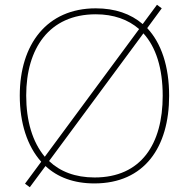

<svg xmlns="http://www.w3.org/2000/svg" viewBox="-20 -760 794 806"><path d="M690 -358C690 -482 657 -579 598 -642L659 -725L639 -740L579 -659C529 -702 463 -725 382 -725C177 -725 63 -574 63 -359C63 -244 94 -147 153 -81L85 11L105 26L171 -63C221 -16 290 10 376 10C587 10 690 -143 690 -358ZM90 -359C90 -556 186 -700 382 -700C457 -700 518 -678 564 -638L168 -102C116 -164 90 -253 90 -359ZM663 -358C663 -156 573 -15 377 -15C296 -15 232 -40 186 -84L582 -620C635 -562 663 -473 663 -358Z"/></svg>

Font: Noto Sans Malayalam Thin
Style: Regular
Weight: 100
Designer: Jelle Bosma - Monotype Design Team
Foundry: Monotype Imaging Inc.
Version: Version 2.104